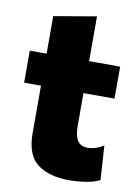

<svg xmlns="http://www.w3.org/2000/svg" viewBox="-81 -749 593 819"><g transform="rotate(10 215.0 -339.5)"><path d="M275.5 14.5Q188 14.5 138 -23.8Q88 -62 88 -157V-362H15V-500.5H88V-663L272 -694.5V-500.5H406.5V-362H272V-219.5Q272 -178.5 285.2 -157Q298.5 -135.5 331.5 -135.5Q345.5 -135.5 363 -140.8Q380.5 -146 398.5 -158L408 -9.5Q386.5 2.5 349 8.5Q311.5 14.5 275.5 14.5Z"/></g></svg>

Font: Heraclito ExtraBold
Style: Regular
Weight: 800
Designer: Kostas Bartsokas (font) & Cristiano Sobral (main changes)
Foundry: Kostas Bartsokas (font) & Cristiano Sobral (main changes)
Version: Version 1.00;July 8, 2020;FontCreator 13.0.0.2655 64-bit